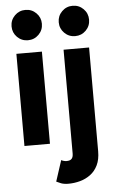

<svg xmlns="http://www.w3.org/2000/svg" viewBox="-63 -785 622 1054"><g transform="rotate(-5 248.0 -258.5)"><path d="M47.9 0H188.5V-507.8H47.9ZM34.6 -660.2Q34.6 -625.3 58.9 -600.9Q83.3 -576.6 118.2 -576.6Q153 -576.6 177.4 -600.9Q201.8 -625.3 201.8 -660.2Q201.8 -695 177.4 -719.4Q153 -743.8 118.2 -743.8Q83.3 -743.8 58.9 -719.4Q34.6 -695 34.6 -660.2ZM242.1 94.7 204.6 210Q213.8 214.8 230.1 221.2Q246.4 227.5 270.4 227.5Q303.1 227.5 334.7 218.9Q366.3 210.3 392.2 191.2Q418.1 172.1 433.3 140.6Q448.5 109.2 448.5 63.9V0V-67.4V-507.8H307.9V-67.4V0V63.9Q307.9 73.7 305.8 81Q303.7 88.3 299.3 93.2Q294.8 98 287.8 100.3Q280.8 102.5 270.4 102.5Q264 102.5 255.4 100.1Q246.8 97.8 242.1 94.7ZM294.6 -660.2Q294.6 -625.3 319 -600.9Q343.4 -576.6 378.2 -576.6Q413.1 -576.6 437.5 -600.9Q461.8 -625.3 461.8 -660.2Q461.8 -695 437.5 -719.4Q413.1 -743.8 378.2 -743.8Q343.4 -743.8 319 -719.4Q294.6 -695 294.6 -660.2Z"/></g></svg>

Font: Giphurs SC
Style: Regular
Weight: 400
Version: Version 0.920